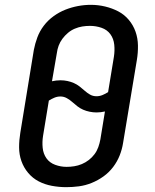

<svg xmlns="http://www.w3.org/2000/svg" viewBox="-20 -766 640 794"><path d="M254 8Q224 8 194.5 2.5Q165 -3 140 -16Q115 -29 96.5 -51Q78 -73 68.5 -100Q59 -127 59 -157Q59 -187 64 -217L120 -560Q125 -586 134.5 -611.5Q144 -637 161 -659.5Q178 -682 201.5 -699Q225 -716 250.5 -726Q276 -736 302.5 -741Q329 -746 356 -746Q386 -746 415 -739Q444 -732 469 -719Q494 -706 512.5 -684Q531 -662 540.5 -635Q550 -608 550.5 -578Q551 -548 546 -518L489 -175Q485 -149 475 -123.5Q465 -98 448 -75.5Q431 -53 408 -36.5Q385 -20 359 -9.5Q333 1 306.5 4.5Q280 8 254 8ZM379 -368Q392 -368 404 -373Q416 -378 427 -385L451 -531Q455 -556 452.5 -581Q450 -606 436.5 -624.5Q423 -643 400 -651Q377 -659 352 -659Q336 -659 320.5 -656.5Q305 -654 289.5 -647.5Q274 -641 261 -630Q248 -619 238 -605.5Q228 -592 222.5 -577Q217 -562 215 -546L195 -430Q204 -432 212.5 -433Q221 -434 230 -434Q245 -434 259 -431Q273 -428 285.5 -422.5Q298 -417 309 -408.5Q320 -400 330 -391Q340 -382 352 -375Q364 -368 379 -368ZM256 -76Q271 -76 287 -78.5Q303 -81 318.5 -87.5Q334 -94 347.5 -104.5Q361 -115 371 -128.5Q381 -142 386.5 -157.5Q392 -173 395 -189L414 -305Q405 -303 396.5 -302Q388 -301 379 -301Q365 -301 350.5 -304Q336 -307 323.5 -312.5Q311 -318 300 -326.5Q289 -335 279 -344Q269 -353 256.5 -360Q244 -367 230 -367Q217 -367 205 -362Q193 -357 182 -350L158 -204Q154 -179 156.5 -154.5Q159 -130 172 -111.5Q185 -93 208 -84.5Q231 -76 255 -76Z"/></svg>

Font: Iosevka Slab MdExObl
Style: Regular
Weight: 500
Width: 7
Italic angle: -9°
Monospace: yes
Designer: Belleve Invis
Foundry: Belleve Invis
Version: Version 11.1.1; ttfautohint (v1.8.3)